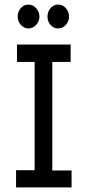

<svg xmlns="http://www.w3.org/2000/svg" viewBox="-20 -817 390 837"><path d="M50 0V-75H131V-547H54V-623H288V-547H208V-74H292V0ZM104 -693Q85 -693 71 -708.5Q57 -724 57 -745Q57 -766 70.5 -781.5Q84 -797 104 -797Q124 -797 138 -781Q152 -765 152 -745Q152 -724 137.5 -708.5Q123 -693 104 -693ZM233 -693Q214 -693 200.5 -708Q187 -723 187 -745Q187 -766 200.5 -781.5Q214 -797 233 -797Q254 -797 267.5 -781Q281 -765 281 -745Q281 -724 267 -708.5Q253 -693 233 -693Z"/></svg>

Font: Inconsolata ExtraCondensed SemiBold
Style: Regular
Weight: 600
Width: 2
Monospace: yes
Designer: Raph Levien, Cyreal, Brenton Simpson
Foundry: Raph Levien, Cyreal, Google
Version: Version 3.001; ttfautohint (v1.8.2.53-6de2)